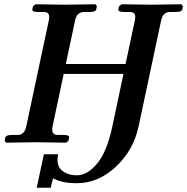

<svg xmlns="http://www.w3.org/2000/svg" viewBox="-20 -667 876 899"><path d="M505.9 -74.2 558.1 -320.8H278.3L226.1 -75.2Q217.8 -35.2 250.5 -35.2H276.4Q306.2 -35.2 303.7 -22.9L300.8 -7.8L288.6 1Q189 -1 151.4 -1Q151.4 -1 8.8 1L1.5 -7.8L4.9 -22.9Q7.3 -35.2 36.6 -35.2H62.5Q94.7 -35.2 103 -75.2L208.5 -570.8Q212.9 -591.8 207.5 -601.3Q202.1 -610.8 185.1 -610.8H158.7Q128.9 -610.8 131.3 -623L134.8 -638.2L146.5 -647Q246.1 -645 284.2 -645L426.8 -647L433.6 -638.2L430.7 -623Q428.2 -610.8 398.9 -610.8H373Q339.8 -610.8 331.5 -570.8L288.1 -367.2H567.9L611.3 -570.8Q615.7 -591.8 610.4 -601.3Q605 -610.8 587.9 -610.8H562Q532.2 -610.8 534.2 -623L537.6 -638.2L549.3 -647Q647.9 -645 687 -645L828.6 -647L836.4 -638.2L833.5 -623Q831.1 -610.8 801.8 -610.8H775.9Q742.7 -610.8 734.4 -570.8L628.9 -75.2Q605 36.6 522.5 113.8Q439.9 190.9 338.4 190.9Q272.9 190.9 232.9 169.9Q229.5 168 228.5 168Q228.5 168.5 228 169.9Q227.5 171.4 227.5 171.9Q226.1 173.8 217.8 211.9H151.9L185.5 55.2H252.4Q243.2 99.1 261.7 123Q289.6 153.8 339.4 153.8Q390.1 153.8 435.8 97.7Q481.4 41.5 505.9 -74.2Z"/></svg>

Font: Linux Libertine Slanted
Style: Semibold Slanted
Weight: 600
Designer: Philipp H. Poll
Foundry: Philipp H. Poll
Version: Version 5.1.1